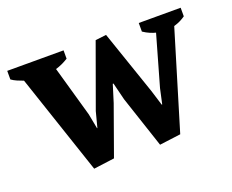

<svg xmlns="http://www.w3.org/2000/svg" viewBox="-84 -592 890 738"><g transform="rotate(-20 361.0 -223.0)"><path d="M187.5 11.2 49.8 -398.9Q36.6 -403.8 24.4 -408.9Q12.2 -414.1 2 -421.4V-456.5H232.4V-422.4Q219.7 -414.6 207 -408.7Q194.3 -402.8 180.7 -398.9L239.3 -192.4L251 -131.3H252.4L269 -194.8L361.8 -451.2L406.2 -456.5L496.1 -194.3L515.6 -131.3H517.6L531.2 -193.4L589.8 -398.9Q580.6 -400.9 567.1 -406.5Q553.7 -412.1 540 -421.4V-456.5H711.4V-421.4Q701.7 -414.6 691.2 -409.2Q680.7 -403.8 664.1 -398.9L543.5 0L457 11.2L386.7 -200.2L369.1 -271H366.2L344.2 -200.2L272.5 0Z"/></g></svg>

Font: PT Astra Serif
Style: Bold
Weight: 700
Designer: A.Korolkova, I. Chaeva
Foundry: ParaType Ltd
Version: Version 1.002